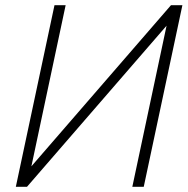

<svg xmlns="http://www.w3.org/2000/svg" viewBox="-20 -720 723 740"><path d="M190 -700 41 0H84L622 -621L490 0H534L683 -700H639L101 -79L233 -700Z"/></svg>

Font: Advent Pro Light
Style: Italic
Weight: 300
Italic angle: -12°
Version: Version 3.000